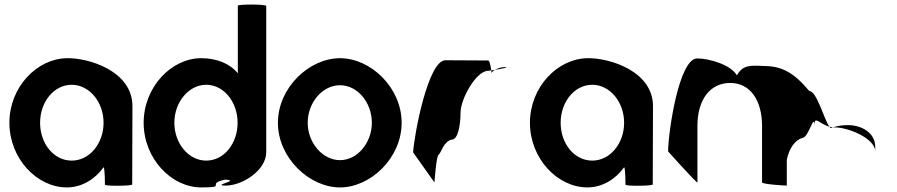

<svg xmlns="http://www.w3.org/2000/svg" viewBox="-20 -810 3914 838"><path d="M21 -274C21 -118 141 8 272 8C337 8 395 -28 432 -80C438 -76 438 -4 438 -4C438 3 557 2 557 -5L558 -347C558 -500 367 -558 272 -556C141 -554 21 -430 21 -274ZM155 -274C155 -366 216 -440 293 -440C369 -440 432 -366 432 -274C432 -184 371 -109 293 -109C214 -109 155 -184 155 -274Z M607 -274C607 -118 728 8 858 8C978 8 874 -6 962 -26C1035 -23 898 0 966 0C1037 0 1142 -66 1142 -146V-784C1142 -792 1018 -792 1018 -785V-490C984 -532 927 -556 858 -556C728 -556 607 -430 607 -274ZM741 -274C741 -366 805 -440 880 -440C956 -440 1017 -366 1017 -274C1017 -184 958 -109 880 -109C803 -109 741 -184 741 -274Z M1193 -274C1193 -121 1330 8 1464 8C1598 8 1733 -121 1733 -274C1733 -428 1598 -556 1464 -556C1330 -556 1193 -428 1193 -274ZM1323 -274C1323 -362 1387 -438 1464 -438C1541 -438 1603 -362 1603 -274C1603 -188 1541 -111 1464 -111C1387 -111 1323 -188 1323 -274Z M1783 -145 1876 -14C1876 -6 1884 -135 1895 -135C1905 -142 1916 -194 1953 -201C1977 -201 1990 -258 1990 -318C1990 -378 2058 -501 2111 -501C2111 -501 2116 -502 2124 -503C2122 -520 2117 -546 2111 -546C2111 -546 1990 -547 1924 -547C1849 -547 1788 -225 1783 -145ZM2124 -503C2125 -498 2125 -494 2125 -491C2125 -494 2131 -500 2140 -505C2134 -504 2129 -504 2124 -503ZM2140 -505C2170 -510 2209 -517 2182 -517C2166 -517 2151 -511 2140 -505Z M2293 -274C2293 -118 2413 8 2544 8C2609 8 2667 -28 2704 -80C2710 -76 2710 -4 2710 -4C2710 3 2829 2 2829 -5L2830 -347C2830 -500 2639 -558 2544 -556C2413 -554 2293 -430 2293 -274ZM2427 -274C2427 -366 2488 -440 2565 -440C2641 -440 2704 -366 2704 -274C2704 -184 2643 -109 2565 -109C2486 -109 2427 -184 2427 -274Z M2896 -149C2896 -149 3024 -6 3024 -14V-261C3024 -376 3080 -448 3167 -448C3256 -448 3306 -370 3306 -261V-14C3306 -6 3403 0 3414 0V-112C3424 -164 3452 -200 3482 -208C3509 -208 3534 -320 3534 -261C3534 -309 3556 -269 3600 -257C3576 -290 3545 -413 3512 -413C3444 -494 3392 -522 3312 -522C3252 -525 3222 -526 3196 -481C3172 -526 3077 -555 3023 -555C2943 -555 2896 -230 2896 -149ZM3600 -257C3602 -254 3604 -252 3606 -251L3615 -254ZM3615 -254H3624C3684 -254 3800 -205 3800 -149V-170C3800 -228 3744 -264 3680 -264C3659 -264 3636 -261 3615 -254Z"/></svg>

Font: Ampere
Style: Cnd
Weight: 400
Version: Version 1